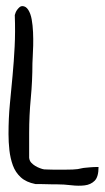

<svg xmlns="http://www.w3.org/2000/svg" viewBox="-20 -601 342 627"><path d="M7.8 -163.1Q7.8 -214.8 12.2 -260.7Q16.6 -306.6 21 -353.5Q25.4 -400.4 27.8 -448.2Q30.3 -496.1 28.3 -551.8Q29.3 -555.7 31.2 -560.5Q33.2 -565.4 36.6 -569.8Q40 -574.2 43.9 -577.6Q47.9 -581.1 52.7 -581.1Q64.5 -581.1 72.3 -568.8Q80.1 -556.6 83.5 -537.6Q86.9 -518.6 87.9 -496.1Q88.9 -473.6 88.4 -452.6Q87.9 -431.6 86.9 -416Q85.9 -400.4 85.9 -394.5Q85.9 -336.9 80.6 -280.8Q75.2 -224.6 75.2 -166V-150.4Q75.2 -138.7 75.2 -126Q75.2 -113.3 75.2 -101.6V-85.9Q76.2 -76.2 82 -69.8Q87.9 -63.5 95.2 -59.1Q102.5 -54.7 110.4 -51.8Q118.2 -48.8 124 -47.9Q127.9 -47.9 137.2 -47.4Q146.5 -46.9 157.2 -46.9Q168 -46.9 177.2 -46.9Q186.5 -46.9 190.4 -46.9Q207 -46.9 217.3 -47.4Q227.5 -47.9 233.9 -48.8Q240.2 -49.8 246.1 -51.3Q252 -52.7 258.8 -53.2Q265.6 -53.7 275.4 -54.7Q285.2 -55.7 301.8 -55.7Q301.8 -23.4 289.1 -10.7Q276.4 2 256.3 4.4Q236.3 6.8 212.4 3.9Q188.5 1 166 1H152.3Q142.6 1 130.9 0.5Q119.1 0 108.4 0H95.7Q65.4 -5.9 47.9 -22Q30.3 -38.1 22 -61Q13.7 -84 10.7 -110.4Q7.8 -136.7 7.8 -163.1Z"/></svg>

Font: Swanky and Moo Moo Cyrillic
Style: Regular
Weight: 400
Designer: Kimberly Geswein; Denis Ignatov
Foundry: Kimberly Geswein; Denis Ignatov
Version: Version 1.003 June 27, 2018